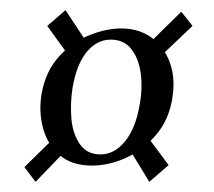

<svg xmlns="http://www.w3.org/2000/svg" viewBox="-20 -391 421 378"><path d="M105 -90 50 -33 28 -62 84 -117ZM112 -286 73 -340 109 -371 146 -315ZM271 -121 312 -66 274 -33 238 -92ZM277 -309 337 -368 359 -340 298 -282ZM161 -65Q121 -65 97 -86Q73 -107 64.5 -139.5Q56 -172 62 -207Q70 -251 96 -279.5Q122 -308 155.5 -321.5Q189 -335 218 -335Q271 -335 300 -295Q329 -255 319 -196Q312 -154 286.5 -124.5Q261 -95 227.5 -80Q194 -65 161 -65ZM178 -87Q205 -87 226 -112.5Q247 -138 255 -185Q261 -218 257 -247Q253 -276 238.5 -294.5Q224 -313 198 -313Q171 -313 151 -289Q131 -265 123 -219Q118 -188 120.5 -158Q123 -128 137 -107.5Q151 -87 178 -87Z"/></svg>

Font: Cormorant SemiBold
Style: Italic
Weight: 600
Italic angle: -10°
Designer: Christian Thalmann (Catharsis Fonts)
Foundry: Catharsis Fonts
Version: Version 4.000